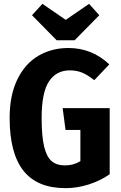

<svg xmlns="http://www.w3.org/2000/svg" viewBox="-20 -959 630 996"><path d="M547 -625 469 -543Q435 -570 406.5 -582Q378 -594 342 -594Q272 -594 234 -536.5Q196 -479 196 -347Q196 -252 209 -198.5Q222 -145 248 -123Q274 -101 317 -101Q362 -101 397 -123V-285H320L305 -398H549V-55Q500 -21 440 -2Q380 17 320 17Q173 17 101.5 -73.5Q30 -164 30 -347Q30 -465 70 -547Q110 -629 179 -669.5Q248 -710 335 -710Q457 -710 547 -625ZM495 -880 367 -750H274L146 -880L200 -939L321 -856L442 -939Z"/></svg>

Font: Fira Sans Condensed
Style: Bold
Weight: 700
Width: 3
Designer: bBox Type GmbH & Carrois Corporate GbR & Edenspiekermann AG
Foundry: bBox Type GmbH & Carrois Corporate GbR & Edenspiekermann AG
Version: Version 4.301